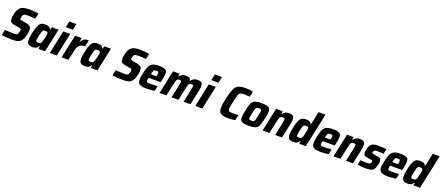

<svg xmlns="http://www.w3.org/2000/svg" viewBox="126 -2332 9024 3929"><g transform="rotate(20 4637.5 -367.5)"><path d="M6 -9 31 -131Q153 -121 201 -121Q242 -121 263 -123.5Q284 -126 297 -135Q311 -145 321.5 -179.5Q332 -214 332 -239Q332 -251 327 -257.5Q322 -264 308.5 -268Q295 -272 264 -277L151 -298Q111 -305 94.5 -329Q78 -353 78 -398Q78 -442 91 -497Q109 -580 143.5 -623Q178 -666 229 -681Q280 -696 361 -696Q416 -696 472.5 -690.5Q529 -685 561 -678L535 -557Q457 -567 374 -567Q337 -567 316.5 -563.5Q296 -560 284 -551Q268 -540 258.5 -511.5Q249 -483 249 -457Q249 -442 259 -436Q269 -430 297 -425L402 -407Q453 -397 478.5 -374.5Q504 -352 504 -295Q504 -256 493 -206Q473 -112 439.5 -66Q406 -20 358.5 -6Q311 8 232 8Q176 8 112.5 3Q49 -2 6 -9Z M555 -111Q555 -158 574 -256Q595 -359 619 -415Q643 -471 677 -494.5Q711 -518 765 -518Q817 -518 847.5 -504Q878 -490 889 -454H898L916 -510H1060L952 0H808L817 -62H809Q787 -22 755 -7Q723 8 683 8Q615 8 585 -18Q555 -44 555 -111ZM828 -156Q840 -184 856 -254Q872 -324 872 -351Q872 -375 860.5 -384Q849 -393 819 -393Q787 -393 773 -385.5Q759 -378 749.5 -351Q740 -324 725 -255Q708 -173 708 -152Q708 -129 719 -122.5Q730 -116 761 -116Q789 -116 804 -124.5Q819 -133 828 -156Z M1182 -608 1210 -743H1365L1336 -608ZM1055 0 1162 -510H1315L1207 0Z M1420 -510H1564L1549 -423H1557Q1585 -479 1621 -498.5Q1657 -518 1718 -518L1687 -375Q1629 -375 1594.5 -358Q1560 -341 1539 -302.5Q1518 -264 1504 -195L1461 0H1312Z M1696 -111Q1696 -158 1715 -256Q1736 -359 1760 -415Q1784 -471 1818 -494.5Q1852 -518 1906 -518Q1958 -518 1988.5 -504Q2019 -490 2030 -454H2039L2057 -510H2201L2093 0H1949L1958 -62H1950Q1928 -22 1896 -7Q1864 8 1824 8Q1756 8 1726 -18Q1696 -44 1696 -111ZM1969 -156Q1981 -184 1997 -254Q2013 -324 2013 -351Q2013 -375 2001.5 -384Q1990 -393 1960 -393Q1928 -393 1914 -385.5Q1900 -378 1890.5 -351Q1881 -324 1866 -255Q1849 -173 1849 -152Q1849 -129 1860 -122.5Q1871 -116 1902 -116Q1930 -116 1945 -124.5Q1960 -133 1969 -156Z M2417 -9 2442 -131Q2564 -121 2612 -121Q2653 -121 2674 -123.5Q2695 -126 2708 -135Q2722 -145 2732.5 -179.5Q2743 -214 2743 -239Q2743 -251 2738 -257.5Q2733 -264 2719.5 -268Q2706 -272 2675 -277L2562 -298Q2522 -305 2505.5 -329Q2489 -353 2489 -398Q2489 -442 2502 -497Q2520 -580 2554.5 -623Q2589 -666 2640 -681Q2691 -696 2772 -696Q2827 -696 2883.5 -690.5Q2940 -685 2972 -678L2946 -557Q2868 -567 2785 -567Q2748 -567 2727.5 -563.5Q2707 -560 2695 -551Q2679 -540 2669.5 -511.5Q2660 -483 2660 -457Q2660 -442 2670 -436Q2680 -430 2708 -425L2813 -407Q2864 -397 2889.5 -374.5Q2915 -352 2915 -295Q2915 -256 2904 -206Q2884 -112 2850.5 -66Q2817 -20 2769.5 -6Q2722 8 2643 8Q2587 8 2523.5 3Q2460 -2 2417 -9Z M2967 -113Q2967 -164 2986 -254Q3008 -359 3031 -411.5Q3054 -464 3103.5 -491Q3153 -518 3248 -518Q3317 -518 3355 -507Q3393 -496 3409 -472.5Q3425 -449 3425 -409Q3425 -365 3401 -254L3392 -215H3127Q3117 -163 3117 -151Q3117 -132 3125 -123.5Q3133 -115 3153.5 -112.5Q3174 -110 3219 -110Q3276 -110 3360 -117L3337 -9Q3307 -1 3259.5 3.5Q3212 8 3167 8Q3091 8 3047.5 -4.5Q3004 -17 2985.5 -43.5Q2967 -70 2967 -113ZM3270 -300 3273 -313Q3281 -356 3281 -371Q3281 -392 3270.5 -398.5Q3260 -405 3231 -405Q3201 -405 3187 -398Q3173 -391 3165 -370.5Q3157 -350 3146 -300Z M3553 -510H3697L3687 -448H3696Q3739 -518 3827 -518Q3883 -518 3909 -501Q3935 -484 3942 -448H3950Q3996 -518 4087 -518Q4150 -518 4175 -494.5Q4200 -471 4200 -417Q4200 -384 4186 -314L4118 0H3968L4026 -272Q4041 -344 4041 -361Q4041 -381 4032.5 -387Q4024 -393 4001 -393Q3972 -393 3957.5 -382Q3943 -371 3934 -345Q3925 -319 3912 -258L3856 0H3706L3764 -272Q3779 -344 3779 -361Q3779 -381 3770.5 -387Q3762 -393 3739 -393Q3710 -393 3695 -381.5Q3680 -370 3671 -343.5Q3662 -317 3650 -258L3594 0H3445Z M4351 -608 4379 -743H4534L4505 -608ZM4224 0 4331 -510H4484L4376 0Z M4729 -146Q4729 -219 4757 -344Q4792 -500 4823 -570Q4854 -640 4909.5 -668Q4965 -696 5077 -696Q5119 -696 5162.5 -691Q5206 -686 5231 -679L5206 -559Q5123 -567 5095 -567Q5030 -567 5003 -554Q4976 -541 4960.5 -499.5Q4945 -458 4921 -344Q4906 -276 4899.5 -239Q4893 -202 4893 -183Q4893 -156 4903.5 -143Q4914 -130 4936 -125.5Q4958 -121 5001 -121Q5052 -121 5118 -129L5092 -8Q5064 -1 5022.5 3.5Q4981 8 4944 8Q4866 8 4819.5 -6.5Q4773 -21 4751 -54.5Q4729 -88 4729 -146Z M5194 -106Q5194 -148 5216 -255Q5241 -374 5262.5 -424.5Q5284 -475 5330.5 -496.5Q5377 -518 5476 -518Q5552 -518 5594.5 -507.5Q5637 -497 5655 -472.5Q5673 -448 5673 -403Q5673 -357 5652 -255Q5626 -135 5604.5 -85Q5583 -35 5536.5 -13.5Q5490 8 5391 8Q5314 8 5272 -2.5Q5230 -13 5212 -37.5Q5194 -62 5194 -106ZM5502 -255Q5520 -339 5520 -366Q5520 -388 5508.5 -394.5Q5497 -401 5464 -401Q5429 -401 5414.5 -392.5Q5400 -384 5391 -358Q5382 -332 5366 -255Q5366 -255 5359 -220Q5358 -213 5352.5 -185Q5347 -157 5347 -143Q5347 -122 5358.5 -115.5Q5370 -109 5403 -109Q5438 -109 5453 -117.5Q5468 -126 5477 -152.5Q5486 -179 5502 -255Z M5797 -510H5941L5931 -448H5940Q5984 -518 6074 -518Q6140 -518 6166 -494.5Q6192 -471 6192 -417Q6192 -376 6178 -311L6111 0H5961L6019 -272Q6033 -346 6033 -360Q6033 -381 6023 -387Q6013 -393 5987 -393Q5956 -393 5940 -381.5Q5924 -370 5915 -343.5Q5906 -317 5894 -258L5838 0H5689Z M6234 -111Q6234 -163 6252 -256Q6273 -359 6297 -415Q6321 -471 6355 -494.5Q6389 -518 6443 -518Q6495 -518 6526 -504Q6557 -490 6568 -454H6576L6637 -743H6788L6630 0H6486L6495 -62H6487Q6465 -22 6433 -7Q6401 8 6361 8Q6293 8 6263.5 -18Q6234 -44 6234 -111ZM6506 -156Q6518 -184 6533.5 -254Q6549 -324 6549 -351Q6549 -375 6538 -384Q6527 -393 6497 -393Q6465 -393 6451 -385.5Q6437 -378 6427.5 -351Q6418 -324 6403 -255Q6386 -173 6386 -152Q6386 -129 6397.5 -122.5Q6409 -116 6440 -116Q6468 -116 6482.5 -124.5Q6497 -133 6506 -156Z M6756 -113Q6756 -164 6775 -254Q6797 -359 6820 -411.5Q6843 -464 6892.5 -491Q6942 -518 7037 -518Q7106 -518 7144 -507Q7182 -496 7198 -472.5Q7214 -449 7214 -409Q7214 -365 7190 -254L7181 -215H6916Q6906 -163 6906 -151Q6906 -132 6914 -123.5Q6922 -115 6942.5 -112.5Q6963 -110 7008 -110Q7065 -110 7149 -117L7126 -9Q7096 -1 7048.5 3.5Q7001 8 6956 8Q6880 8 6836.5 -4.5Q6793 -17 6774.5 -43.5Q6756 -70 6756 -113ZM7059 -300 7062 -313Q7070 -356 7070 -371Q7070 -392 7059.5 -398.5Q7049 -405 7020 -405Q6990 -405 6976 -398Q6962 -391 6954 -370.5Q6946 -350 6935 -300Z M7342 -510H7486L7476 -448H7485Q7529 -518 7619 -518Q7685 -518 7711 -494.5Q7737 -471 7737 -417Q7737 -376 7723 -311L7656 0H7506L7564 -272Q7578 -346 7578 -360Q7578 -381 7568 -387Q7558 -393 7532 -393Q7501 -393 7485 -381.5Q7469 -370 7460 -343.5Q7451 -317 7439 -258L7383 0H7234Z M7756 -7 7778 -113Q7866 -105 7910 -105Q7955 -105 7975 -112.5Q7995 -120 8004 -140Q8014 -153 8014 -173Q8014 -184 8006 -188Q7998 -192 7973 -196L7870 -213Q7836 -218 7821.5 -237Q7807 -256 7807 -291Q7807 -319 7818 -368Q7832 -432 7859 -464.5Q7886 -497 7927.5 -507.5Q7969 -518 8036 -518Q8080 -518 8127 -514Q8174 -510 8201 -503L8178 -396Q8099 -405 8055 -405Q8015 -405 7994.5 -399.5Q7974 -394 7965 -376Q7956 -360 7956 -341Q7956 -330 7963 -326.5Q7970 -323 7993 -320L8086 -304Q8125 -298 8143.5 -281.5Q8162 -265 8162 -220Q8162 -196 8152 -151Q8138 -83 8112 -49Q8086 -15 8046.5 -3.5Q8007 8 7942 8Q7898 8 7845.5 3.5Q7793 -1 7756 -7Z M8225 -113Q8225 -164 8244 -254Q8266 -359 8289 -411.5Q8312 -464 8361.5 -491Q8411 -518 8506 -518Q8575 -518 8613 -507Q8651 -496 8667 -472.5Q8683 -449 8683 -409Q8683 -365 8659 -254L8650 -215H8385Q8375 -163 8375 -151Q8375 -132 8383 -123.5Q8391 -115 8411.5 -112.5Q8432 -110 8477 -110Q8534 -110 8618 -117L8595 -9Q8565 -1 8517.5 3.5Q8470 8 8425 8Q8349 8 8305.5 -4.5Q8262 -17 8243.5 -43.5Q8225 -70 8225 -113ZM8528 -300 8531 -313Q8539 -356 8539 -371Q8539 -392 8528.5 -398.5Q8518 -405 8489 -405Q8459 -405 8445 -398Q8431 -391 8423 -370.5Q8415 -350 8404 -300Z M8721 -111Q8721 -163 8739 -256Q8760 -359 8784 -415Q8808 -471 8842 -494.5Q8876 -518 8930 -518Q8982 -518 9013 -504Q9044 -490 9055 -454H9063L9124 -743H9275L9117 0H8973L8982 -62H8974Q8952 -22 8920 -7Q8888 8 8848 8Q8780 8 8750.5 -18Q8721 -44 8721 -111ZM8993 -156Q9005 -184 9020.5 -254Q9036 -324 9036 -351Q9036 -375 9025 -384Q9014 -393 8984 -393Q8952 -393 8938 -385.5Q8924 -378 8914.5 -351Q8905 -324 8890 -255Q8873 -173 8873 -152Q8873 -129 8884.5 -122.5Q8896 -116 8927 -116Q8955 -116 8969.5 -124.5Q8984 -133 8993 -156Z"/></g></svg>

Font: Saira Semi Condensed
Style: Bold Italic
Weight: 700
Width: 4
Italic angle: -12°
Designer: Hector Gatti with collaboration of the Omnibus-Type team
Foundry: Omnibus-Type
Version: Version 1.001; ttfautohint (v1.8)